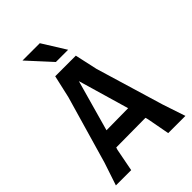

<svg xmlns="http://www.w3.org/2000/svg" viewBox="-274 -1082 1199 1199"><g transform="rotate(-45 326.0 -482.0)"><path d="M633 0H481L453 -150L448 -168L188 -166L183 -150L154 0H19L69 -150L199 -600L233 -750H415L448 -600L583 -150ZM414 -287 316 -624 221 -285ZM407 -810H299L158 -964H311Z"/></g></svg>

Font: Farro Medium
Style: Regular
Weight: 500
Designer: Aceler Chua
Foundry: Grayscale Limited
Version: Version 1.101